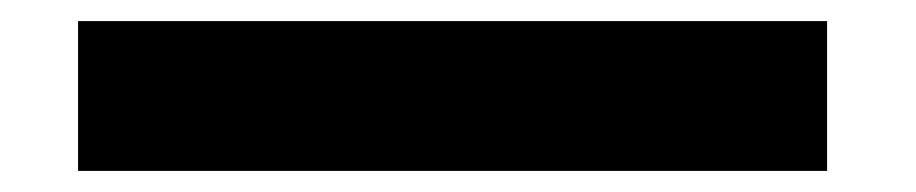

<svg xmlns="http://www.w3.org/2000/svg" viewBox="-20 -18 868 182"><path d="M54 144V2H764V144Z"/></svg>

Font: Orbitron ExtraBold
Style: Regular
Weight: 800
Designer: Matt McInerney
Foundry: The League of Moveable Type
Version: Version 2.001